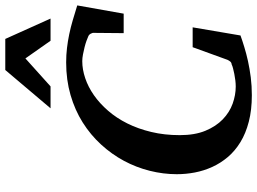

<svg xmlns="http://www.w3.org/2000/svg" viewBox="-144 -814 974 727"><g transform="rotate(-90 343.5 -450.0)"><path d="M655.8 -469.2H582L583 -581.1Q584 -586.9 579.8 -594.2Q575.7 -601.6 567.9 -604Q564 -606 553.2 -609.9Q542.5 -613.8 529.1 -617.2Q515.6 -620.6 501.5 -623.3Q487.3 -626 476.1 -626Q444.3 -626 411.1 -614.7Q377.9 -603.5 346.9 -581.8Q315.9 -560.1 288.3 -528.3Q260.7 -496.6 240.2 -455.6Q219.7 -414.6 207.8 -364.7Q195.8 -314.9 195.8 -256.8Q195.8 -199.7 212.4 -159.7Q229 -119.6 255.6 -94Q282.2 -68.4 314.9 -56.6Q347.7 -44.9 379.9 -44.9Q390.6 -44.9 403.3 -46.4Q416 -47.9 427.7 -50.3Q439.5 -52.7 449 -55.2Q458.5 -57.6 462.9 -60.1Q470.7 -61 474.6 -65.9Q478.5 -70.8 481 -76.2L528.8 -208H604L573.2 -26.9Q554.2 -20 529.5 -12.5Q504.9 -4.9 476.1 1.5Q447.3 7.8 414.8 12Q382.3 16.1 347.2 16.1Q291 16.1 246.8 4.6Q202.6 -6.8 169.4 -27.1Q136.2 -47.4 113 -74.7Q89.8 -102.1 75.4 -133.8Q61 -165.5 54.4 -199.7Q47.9 -233.9 47.9 -268.1Q47.9 -319.3 60.8 -370.6Q73.7 -421.9 98.6 -468.3Q123.5 -514.6 160.2 -554.7Q196.8 -594.7 243.7 -624.3Q290.5 -653.8 347.7 -670.4Q404.8 -687 471.2 -687Q500 -687 526.1 -683.8Q552.2 -680.7 578.1 -675.3Q604 -669.9 630.6 -662.1Q657.2 -654.3 687 -645ZM553.2 -746.1 486.3 -841.3 380.4 -746.1H297.4L442.4 -917.5H560.1L637.2 -746.1Z"/></g></svg>

Font: Charis SIL Phon
Style: Bold Italic
Weight: 700
Italic angle: -11°
Foundry: SIL International
Version: Version 5.000